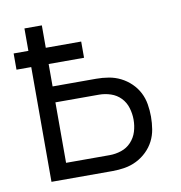

<svg xmlns="http://www.w3.org/2000/svg" viewBox="-65 -580 604 641"><g transform="rotate(-10 237.5 -260.0)"><path d="M59 0V-389H9V-444H59V-520H118V-444H238V-389H118V-313H266Q287 -313 308 -309.5Q329 -306 348 -296.5Q367 -287 382.5 -272Q398 -257 407.5 -238.5Q417 -220 420.5 -199Q424 -178 424 -157Q424 -135 420.5 -114Q417 -93 407.5 -74.5Q398 -56 382.5 -41Q367 -26 348 -16.5Q329 -7 308 -3.5Q287 0 266 0ZM266 -54Q286 -54 305.5 -60.5Q325 -67 339 -82Q353 -97 359 -116.5Q365 -136 365 -157Q365 -177 359 -197Q353 -217 339 -231.5Q325 -246 305.5 -252.5Q286 -259 266 -259H118V-54Z"/></g></svg>

Font: Iosevka QP Light
Style: Regular
Weight: 300
Designer: Belleve Invis
Foundry: Belleve Invis
Version: Version 20.0.0; ttfautohint (v1.8.4)